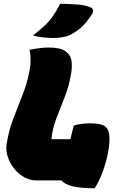

<svg xmlns="http://www.w3.org/2000/svg" viewBox="-20 -964 640 1026"><path d="M172 0Q139 0 108.5 -17.5Q78 -35 55 -64Q32 -93 21 -128Q10 -163 16 -198Q28 -270 52 -332.5Q76 -395 100.5 -457Q125 -519 138 -587Q144 -618 143.5 -646Q143 -674 138 -698Q163 -703 189 -706.5Q215 -710 239 -710Q301 -710 328.5 -691.5Q356 -673 361.5 -642Q367 -611 360 -571Q349 -504 325.5 -445Q302 -386 281 -331Q260 -276 255 -220H356Q364 -254 374 -293Q413 -305 463 -305Q521 -305 543 -287.5Q565 -270 565 -223Q565 -183 554 -133Q543 -83 525 -36.5Q507 10 486 42Q340 42 309 0ZM302 -944Q346 -943 387.5 -940.5Q429 -938 461 -926Q476 -921 477 -909Q478 -897 470 -886Q441 -841 413 -816.5Q385 -792 350 -775Q337 -769 312.5 -765Q288 -761 264 -761Q242 -761 211 -764Q180 -767 157 -775Q195 -805 220 -828.5Q245 -852 263.5 -879Q282 -906 302 -944Z"/></svg>

Font: Recursive Mn Csl St XBk
Style: Italic
Weight: 1000
Italic angle: -15°
Monospace: yes
Version: Version 1.079;hotconv 1.0.112;makeotfexe 2.5.65598; ttfautoh